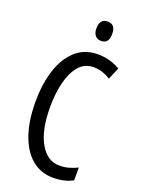

<svg xmlns="http://www.w3.org/2000/svg" viewBox="-171 -990 787 1074"><g transform="rotate(20 223.0 -453.0)"><path d="M292 -649Q237 -649 203 -608.5Q169 -568 153 -501.5Q137 -435 137 -357Q137 -221 180.5 -143.5Q224 -66 297 -66Q327 -66 353.5 -73.5Q380 -81 404 -93V-17Q356 10 287 10Q214 10 161 -34Q108 -78 79 -160.5Q50 -243 50 -358Q50 -460 76 -543Q102 -626 155.5 -675.5Q209 -725 289 -725Q361 -725 422 -689L392 -618Q370 -632 345 -640.5Q320 -649 292 -649ZM278 -916Q324 -916 324 -858Q324 -801 278 -801Q256 -801 243 -816Q230 -831 230 -858Q230 -916 278 -916Z"/></g></svg>

Font: Noto Sans Kannada ExtraCondensed
Style: Regular
Weight: 400
Width: 2
Designer: Jelle Bosma - Monotype Design Team
Foundry: Monotype Imaging Inc.
Version: Version 2.005; ttfautohint (v1.8.4.7-5d5b)